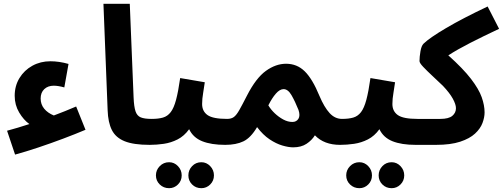

<svg xmlns="http://www.w3.org/2000/svg" viewBox="-20 -754 2635 1006"><path d="M59 56 17 -69Q73 -84 134 -104Q104 -125 80.5 -164.5Q57 -204 57 -252Q57 -304 82 -345Q107 -386 149.5 -409.5Q192 -433 244 -433Q290 -433 339 -419L317 -296Q284 -305 262 -305Q231 -305 212 -287Q193 -269 193 -238Q193 -207 211.5 -184.5Q230 -162 262 -149Q321 -171 379 -196L428 -74Q376 -52 311 -27.5Q246 -3 180 19Q114 41 59 56Z M764 5Q680 5 633 -14Q586 -33 566 -73Q546 -113 544 -176L522 -734H660L680 -243Q682 -195 690 -171Q698 -147 717.5 -139Q737 -131 774 -131Q809 -131 825.5 -112Q842 -93 842 -65Q842 -34 822 -14.5Q802 5 764 5Z M1035 232Q1006 232 986.5 212.5Q967 193 967 165Q967 137 986.5 116.5Q1006 96 1035 96Q1062 96 1081.5 116.5Q1101 137 1101 165Q1101 193 1081.5 212.5Q1062 232 1035 232ZM866 232Q837 232 817 212.5Q797 193 797 165Q797 137 817 116.5Q837 96 866 96Q893 96 912.5 116.5Q932 137 932 165Q932 193 912.5 212.5Q893 232 866 232Z M765 5 775 -131Q810 -131 834 -138Q858 -145 874.5 -166.5Q891 -188 902.5 -231Q914 -274 924 -345L1053 -323Q1050 -299 1044.5 -267.5Q1039 -236 1039 -209Q1039 -171 1067.5 -151Q1096 -131 1170 -131Q1205 -131 1221 -112Q1237 -93 1237 -65Q1237 -34 1217.5 -14.5Q1198 5 1160 5Q1087 5 1039.5 -14Q992 -33 971 -77Q945 -41 910.5 -23.5Q876 -6 838.5 -0.5Q801 5 765 5Z M1160 5 1170 -131Q1192 -131 1205.5 -141Q1219 -151 1234 -177.5Q1249 -204 1274 -253Q1321 -345 1373 -382.5Q1425 -420 1479 -420Q1536 -420 1576.5 -380.5Q1617 -341 1654 -251Q1679 -192 1707 -161.5Q1735 -131 1772 -131Q1807 -131 1823 -112Q1839 -93 1839 -65Q1839 -34 1819 -14.5Q1799 5 1762 5Q1678 5 1630 -45Q1614 -19 1586 -0.5Q1558 18 1516 18Q1492 18 1459.5 8.5Q1427 -1 1392.5 -24Q1358 -47 1327 -88Q1294 -32 1255.5 -13.5Q1217 5 1160 5ZM1386 -202Q1399 -180 1419.5 -160.5Q1440 -141 1464 -128Q1488 -115 1512 -115Q1533 -115 1543.5 -131.5Q1554 -148 1544 -178Q1526 -223 1507.5 -255Q1489 -287 1466 -287Q1446 -287 1425.5 -263.5Q1405 -240 1386 -202Z M2032 232Q2003 232 1983.5 212.5Q1964 193 1964 165Q1964 137 1983.5 116.5Q2003 96 2032 96Q2059 96 2078.5 116.5Q2098 137 2098 165Q2098 193 2078.5 212.5Q2059 232 2032 232ZM1863 232Q1834 232 1814 212.5Q1794 193 1794 165Q1794 137 1814 116.5Q1834 96 1863 96Q1890 96 1909.5 116.5Q1929 137 1929 165Q1929 193 1909.5 212.5Q1890 232 1863 232Z M1762 5 1772 -131Q1807 -131 1831 -138Q1855 -145 1871.5 -166.5Q1888 -188 1899.5 -231Q1911 -274 1921 -345L2050 -323Q2047 -299 2041.5 -267.5Q2036 -236 2036 -209Q2036 -171 2064.5 -151Q2093 -131 2167 -131Q2202 -131 2218 -112Q2234 -93 2234 -65Q2234 -34 2214.5 -14.5Q2195 5 2157 5Q2084 5 2036.5 -14Q1989 -33 1968 -77Q1942 -41 1907.5 -23.5Q1873 -6 1835.5 -0.5Q1798 5 1762 5Z M2157 5 2167 -131H2287Q2331 -131 2350 -147Q2369 -163 2369 -187Q2369 -207 2352.5 -237Q2336 -267 2301 -304Q2275 -329 2246.5 -355.5Q2218 -382 2198 -403Q2178 -424 2178 -434Q2178 -456 2183 -485Q2188 -514 2199 -525Q2231 -556 2317.5 -607Q2404 -658 2535 -720L2595 -603Q2510 -563 2443.5 -529Q2377 -495 2329 -464Q2407 -394 2448 -340.5Q2489 -287 2504 -244.5Q2519 -202 2519 -165Q2519 -139 2508 -109.5Q2497 -80 2469 -54Q2441 -28 2391 -11.5Q2341 5 2265 5Z"/></svg>

Font: Noto Sans Arabic SemCond
Style: Bold
Weight: 700
Width: 4
Designer: Monotype Design Team, Nadine Chahine, Nizar Qandah and Khaled Hosny
Foundry: Monotype Imaging Inc.
Version: Version 2.012; ttfautohint (v1.8.4.7-5d5b)